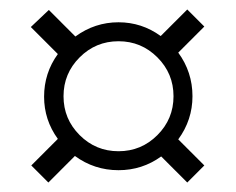

<svg xmlns="http://www.w3.org/2000/svg" viewBox="-20 -549 497 405"><path d="M45 -492 83 -528 139 -472Q180 -502 230 -502Q279 -502 319 -473L375 -529L411 -493L356 -438Q386 -397 386 -346Q386 -296 356 -255L411 -200L375 -164L320 -219Q280 -190 230 -190Q179 -190 138 -220L82 -164L46 -200L102 -256Q73 -296 73 -345Q73 -395 102 -435ZM148 -428Q114 -394 114 -346Q114 -298 148 -264Q182 -230 230 -230Q278 -230 312 -264Q346 -298 346 -346Q346 -394 312 -428Q278 -462 230 -462Q182 -462 148 -428Z"/></svg>

Font: Lobster Two
Style: Regular
Weight: 400
Designer: Pablo Impallari
Foundry: Pablo Impallari. www.impallari.com
Version: Version 1.006